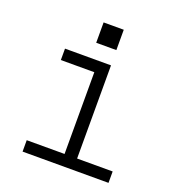

<svg xmlns="http://www.w3.org/2000/svg" viewBox="-134 -843 867 949"><g transform="rotate(20 300.0 -368.5)"><path d="M91 0V-60H290V-490H114V-550H356V-60H543V0ZM249 -737H355V-630H249Z"/></g></svg>

Font: Tiny ExtraLight
Style: Regular
Weight: 200
Monospace: yes
Designer: Philipp Nurullin, Konstantin Bulenkov
Foundry: JetBrains
Version: Version 2.251; ttfautohint (v1.8.4.7-5d5b)